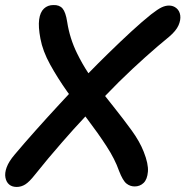

<svg xmlns="http://www.w3.org/2000/svg" viewBox="-23 -730 734 760"><path d="M43 10Q25 10 13.5 0.5Q2 -9 -1.5 -27Q-5 -45 3.5 -68Q12 -91 35 -118Q72 -162 117 -212.5Q162 -263 211 -316Q230 -337 250 -358Q247 -362 244 -366Q205 -421 175.5 -474.5Q146 -528 137 -577Q128 -624 132 -653Q136 -682 151 -696Q166 -710 188 -710Q212 -711 224.5 -696.5Q237 -682 243 -643Q253 -578 282 -519Q302 -478 327 -440Q367 -481 406 -519Q454 -566 497 -605.5Q540 -645 575 -673Q602 -694 617 -701Q632 -708 646 -708Q663 -708 675.5 -697.5Q688 -687 690.5 -669Q693 -651 683.5 -629.5Q674 -608 647 -585Q604 -550 553 -504.5Q502 -459 447 -405Q420 -378 393 -350Q410 -328 427 -307Q466 -258 498 -214Q530 -170 546 -129Q565 -81 562.5 -50.5Q560 -20 545.5 -6Q531 8 510 8Q492 8 477.5 -3.5Q463 -15 448 -54Q432 -100 398.5 -151.5Q365 -203 324 -257Q320 -263 315 -269Q268 -219 222 -166Q166 -102 115 -38Q93 -10 77 0Q61 10 43 10Z"/></svg>

Font: Shantell Sans Light Medium
Style: Italic
Weight: 500
Italic angle: -11°
Version: Version 1.011;[c5ecc13dd]